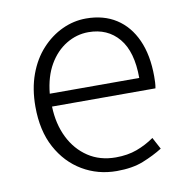

<svg xmlns="http://www.w3.org/2000/svg" viewBox="-68 -613 673 691"><g transform="rotate(-10 269.0 -267.0)"><path d="M305 13Q236 13 179.5 -20.5Q123 -54 89.5 -116Q56 -178 56 -266Q56 -331 75 -383Q94 -435 127.5 -471.5Q161 -508 203 -527.5Q245 -547 290 -547Q354 -547 400 -517.5Q446 -488 471 -432.5Q496 -377 496 -299Q496 -288 495.5 -277.5Q495 -267 493 -256H115Q117 -192 141.5 -142.5Q166 -93 209 -64.5Q252 -36 310 -36Q353 -36 387 -48.5Q421 -61 451 -82L474 -39Q442 -19 402 -3Q362 13 305 13ZM115 -303H442Q442 -399 401 -448Q360 -497 290 -497Q247 -497 209 -474Q171 -451 146 -408Q121 -365 115 -303Z"/></g></svg>

Font: Noto Sans TC Thin Light
Style: Regular
Weight: 300
Version: Version 2.004-H2;hotconv 1.0.118;makeotfexe 2.5.65603